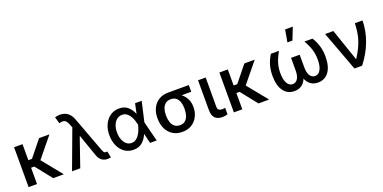

<svg xmlns="http://www.w3.org/2000/svg" viewBox="-13 -1618 4929 2469"><g transform="rotate(-20 2452.0 -383.0)"><path d="M196 -545.5V-326.3H245.7L422.6 -545.5H564.6L341.6 -272.7L563.2 0H417.3L240.1 -223H196V0H80.6V-545.5Z M1159.1 7.8Q1115.1 7.8 1082.2 -16.5Q1049.4 -40.8 1031.6 -90.2L927.6 -387.4H921.5L787.6 0H675.1L871.8 -529.5L855.8 -570.7Q835.2 -623.6 809.7 -637.1Q784.1 -650.6 733.3 -637.4L707.7 -725.9Q718 -730.1 736 -733.7Q753.9 -737.2 775.6 -737.2Q898.8 -737.2 946 -610.4L1125.4 -129.3Q1132.8 -109.7 1141.5 -96.2Q1150.2 -82.7 1170.8 -82.7Q1174.7 -82.7 1180.4 -83.3Q1186.1 -83.8 1188.9 -84.2L1206 2.1Q1183.9 8.5 1159.1 7.8Z M1513.1 11.4Q1445 10.7 1393.5 -25.7Q1342 -62.1 1313.2 -126.1Q1284.4 -190 1284.4 -272.7Q1284.4 -355.1 1314.6 -418.1Q1344.8 -481.2 1397.5 -516.9Q1450.3 -552.6 1517.8 -552.6Q1589.8 -552.6 1635.7 -513.1Q1681.5 -473.7 1706.3 -410.5H1707.4L1736.2 -545.5H1826.7L1764.6 -272.7L1833.8 0H1742.9L1711.3 -133.2H1709.5Q1683.6 -70 1636 -28.9Q1588.4 12.1 1513.1 11.4ZM1677.9 -272.7 1677.6 -274.1Q1672.2 -300.4 1661.8 -332.7Q1651.3 -365.1 1633.7 -394.5Q1616.1 -424 1589.7 -443.2Q1563.2 -462.4 1525.9 -462.4Q1485.1 -462.4 1454.4 -438Q1423.7 -413.7 1406.4 -370.7Q1389.2 -327.8 1389.2 -272Q1389.2 -217 1405.7 -173.5Q1422.2 -130 1451.7 -104.9Q1481.2 -79.9 1520.6 -79.9Q1556.5 -79.9 1583.5 -99.4Q1610.4 -119 1629.3 -149.1Q1648.1 -179.3 1660 -212.2Q1671.9 -245 1677.6 -271.3Z M1940.7 -258.5V-269.9Q1940.7 -343.4 1969.5 -401.8Q1998.2 -460.2 2052.6 -494.3Q2106.9 -528.4 2183.6 -528.4H2465.6V-436.8H2333.1Q2374.6 -405.9 2399.9 -357.2Q2425.1 -308.6 2425.1 -248.6V-238.6Q2425.1 -172.9 2396.8 -116.1Q2368.6 -59.3 2315 -24.7Q2261.4 9.9 2185 9.9Q2107.6 9.9 2052.9 -25.4Q1998.2 -60.7 1969.5 -121.6Q1940.7 -182.5 1940.7 -258.5ZM2056.1 -269.9V-258.5Q2056.1 -210.6 2069.1 -170.3Q2082 -130 2110.4 -105.8Q2138.8 -81.7 2185 -81.7Q2229.8 -81.7 2257.1 -105.8Q2284.4 -130 2297.1 -170.3Q2309.7 -210.6 2309.7 -258.5V-269.9Q2309.7 -314.6 2297.1 -352.6Q2284.4 -390.6 2256.7 -413.7Q2229 -436.8 2183.6 -436.8Q2138.5 -436.8 2110.3 -413.7Q2082 -390.6 2069.1 -352.6Q2056.1 -314.6 2056.1 -269.9Z M2598 -545.5H2702.8L2702.1 -147Q2702.4 -110.4 2720.7 -99.6Q2739 -88.8 2763.1 -88.8Q2774.9 -88.8 2786.8 -90.9Q2798.7 -93 2804.7 -94.5V-4.6Q2791.5 -0.4 2772.2 3.2Q2752.8 6.7 2727.6 6.7Q2670.5 6.7 2634.2 -26.6Q2598 -60 2598 -141Z M3005.3 -545.5V-326.3H3055L3231.9 -545.5H3373.9L3150.9 -272.7L3372.5 0H3226.6L3049.4 -223H3005.3V0H2889.9V-545.5Z M3595.2 -545.5H3705.6Q3673.3 -488.6 3655.4 -442.3Q3637.4 -396 3630.5 -354.6Q3623.6 -313.2 3623.6 -270.2Q3623.6 -181.5 3651.1 -131.7Q3678.6 -82 3726.9 -82Q3769.2 -82 3794.9 -121.1Q3820.7 -160.2 3820.7 -234V-407.3H3938.6V-234Q3938.6 -160.2 3964.5 -121.1Q3990.4 -82 4032.7 -82Q4081.3 -82 4108.7 -131.7Q4136 -181.5 4136 -270.2Q4136 -313.2 4129.1 -354.6Q4122.2 -396 4104.4 -442.3Q4086.6 -488.6 4054 -545.5H4164.4Q4242.9 -422.9 4242.9 -274.9Q4243.3 -137.8 4189.5 -63.9Q4135.7 9.9 4040.8 9.9Q3981.9 9.9 3941.4 -19Q3900.9 -47.9 3879.6 -101.6Q3858.7 -47.9 3818 -19Q3777.3 9.9 3718.4 9.9Q3623.6 9.9 3570 -63.9Q3516.3 -137.8 3516.7 -274.9Q3516.7 -422.9 3595.2 -545.5ZM3844.8 -610.1 3873.6 -777H3979L3913.4 -610.1Z M4539.8 0 4337 -545.5H4449.9L4599.4 -109H4605.1Q4646.3 -175.1 4672.8 -230.3Q4699.2 -285.5 4714 -336.1Q4728.7 -386.7 4735.4 -437.7Q4742.2 -488.6 4744 -545.5H4848.7Q4847.7 -406.6 4796.3 -267Q4745 -127.5 4644.9 0Z"/></g></svg>

Font: Inter Zeller Medium
Style: Regular
Weight: 500
Designer: Rasmus Andersson; Joe Bland
Foundry: zeller
Version: Version 3.015;git-dec3a8cb1